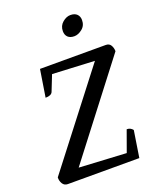

<svg xmlns="http://www.w3.org/2000/svg" viewBox="-156 -953 857 1045"><g transform="rotate(-20 272.0 -430.0)"><path d="M53 0Q33 0 23 -16.5Q13 -33 14 -53L421 -580L177 -592L141 -501Q133 -483 100 -483L125 -641H506Q526 -641 535 -625.5Q544 -610 544 -591L139 -64L412 -49L456 -171Q478 -171 491 -154L467 0ZM362 -744Q338 -744 325 -756.5Q312 -769 312 -791Q312 -822 334.5 -841Q357 -860 380 -860Q405 -860 418 -847Q431 -834 431 -813Q431 -781 408 -762.5Q385 -744 362 -744Z"/></g></svg>

Font: Petrona Medium
Style: Italic
Weight: 500
Italic angle: -9°
Designer: Ringo R. Seeber
Foundry: Ringo R. Seeber
Version: Version 2.001; ttfautohint (v1.8.3)